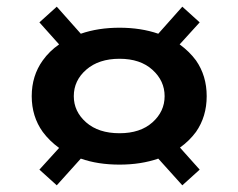

<svg xmlns="http://www.w3.org/2000/svg" viewBox="-20 -596 714 575"><path d="M338 -103Q273 -103 222 -121L150 -41L98 -88L157 -153Q128 -174 108 -201Q75 -247 75 -308Q75 -369 108 -415Q128 -443 157 -463L98 -529L150 -576L222 -495Q274 -513 338 -513Q402 -513 454 -495L526 -576L578 -529L518 -463Q547 -442 567 -415Q599 -369 599 -308Q599 -247 567 -201Q547 -174 519 -154L578 -88L526 -41L454 -121Q402 -103 338 -103ZM338 -197Q400 -197 436.5 -229.5Q473 -262 473 -308Q473 -354 436.5 -387Q400 -420 338 -420Q276 -420 238.5 -387.5Q201 -355 201 -308Q201 -262 238 -229.5Q275 -197 338 -197Z"/></svg>

Font: Syne Modified
Style: Bold
Weight: 700
Designer: Lucas Descroix
Foundry: Bonjour Monde
Version: Version 2.200